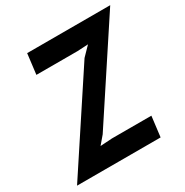

<svg xmlns="http://www.w3.org/2000/svg" viewBox="-167 -863 964 999"><g transform="rotate(-30 315.0 -363.5)"><path d="M11.5 0 377.5 -556 428.5 -608.5 364 -605H116.5L131.5 -727H630.5L260.5 -164.5L220.5 -117.5L291.5 -122H528.5L513.5 0Z"/></g></svg>

Font: Spline Sans Mono SemiBold
Style: Italic
Weight: 600
Italic angle: -4°
Monospace: yes
Version: Version 1.004